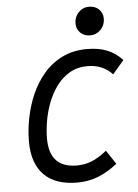

<svg xmlns="http://www.w3.org/2000/svg" viewBox="-59 -921 704 979"><g transform="rotate(-5 292.5 -432.0)"><path d="M297 12Q185 12 127 -47Q69 -106 69 -218Q69 -275 81 -337Q93 -399 118 -456.5Q143 -514 182.5 -560.5Q222 -607 277.5 -634.5Q333 -662 405 -662Q464 -662 507.5 -644.5Q551 -627 585 -590L527 -522Q477 -575 400 -575Q348 -575 308.5 -552Q269 -529 241 -491Q213 -453 195.5 -407Q178 -361 170 -313.5Q162 -266 162 -225Q162 -75 302 -75Q343 -75 379 -89.5Q415 -104 456 -137L503 -66Q452 -26 402.5 -7Q353 12 297 12ZM428 -730Q397 -730 377.5 -749Q358 -768 358 -797Q358 -830 380 -853Q402 -876 434 -876Q465 -876 484.5 -857Q504 -838 504 -809Q504 -776 481.5 -753Q459 -730 428 -730Z"/></g></svg>

Font: Sometype Mono Medium
Style: Italic
Weight: 500
Italic angle: -12°
Monospace: yes
Designer: Ryoichi Tsunekawa
Foundry: Dharma Type
Version: Version 1.000; ttfautohint (v1.8.3)